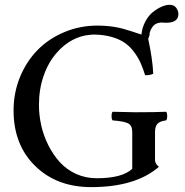

<svg xmlns="http://www.w3.org/2000/svg" viewBox="-20 -764 763 794"><path d="M681.2 -744.1Q700.2 -744.1 709 -731.4Q717.8 -718.8 717.8 -706.1Q717.8 -669.9 667 -669.9Q662.6 -669.9 655.5 -670.4Q648.4 -670.9 647 -670.9Q642.1 -670.9 640.1 -669.9Q623 -668 612.5 -655.3Q602.1 -642.6 598.1 -624Q598.1 -622.1 599.1 -621.1Q596.2 -613.8 594.2 -606Q594.2 -605.5 592.8 -604Q610.8 -520 613.8 -459Q597.2 -451.7 580.1 -453.1Q571.3 -481.4 561.5 -503.4Q551.8 -525.4 534.9 -548.3Q518.1 -571.3 496.6 -586.4Q475.1 -601.6 442.4 -611.1Q409.7 -620.6 369.1 -621.1Q358.9 -621.1 354 -620.1Q315.9 -617.7 279.5 -598.4Q243.2 -579.1 213.9 -544.9Q179.7 -505.9 160.4 -450.4Q141.1 -395 141.1 -330.1Q141.1 -287.6 150.6 -245.1Q160.2 -202.6 179.9 -163.3Q199.7 -124 227.3 -93.5Q254.9 -63 294.4 -44.9Q334 -26.9 379.9 -26.9Q485.4 -26.9 526.9 -65.9V-217.8Q526.9 -245.6 509.3 -254.2Q491.7 -262.7 445.8 -266.1Q441.4 -270.5 441.4 -283.9Q441.4 -297.4 445.8 -301.8Q460.4 -301.3 492.7 -300.8Q524.9 -300.3 539.1 -299.8Q624 -299.8 667 -301.8Q671.4 -297.4 671.4 -283.9Q671.4 -270.5 667 -266.1Q643.6 -263.7 632.3 -253.2Q621.1 -242.7 621.1 -217.8V-102.1Q621.1 -86.9 637.2 -74.2Q540.5 9.8 356.9 9.8Q214.8 9.8 125.5 -77.6Q36.1 -165 36.1 -307.1Q36.1 -380.4 62.7 -445.3Q89.4 -510.3 135.3 -557.1Q181.2 -604 245.8 -631.1Q310.5 -658.2 383.8 -658.2Q425.8 -657.7 457 -652.1Q488.3 -646.5 523.2 -634.8Q558.1 -623 564.9 -621.1Q567.9 -650.9 581.3 -675.5Q594.7 -700.2 612.5 -714.4Q630.4 -728.5 648.4 -736.3Q666.5 -744.1 681.2 -744.1Z"/></svg>

Font: Common Serif News
Style: Regular
Weight: 450
Designer: Philipp H. Poll, Khaled Hosny
Foundry: Stefan Peev, Context Ltd.
Version: Version 1.026